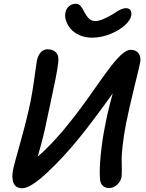

<svg xmlns="http://www.w3.org/2000/svg" viewBox="-20 -976 770 1010"><path d="M463.9 -777.8Q427.7 -777.8 398.2 -791Q368.7 -804.2 351.8 -824.2Q335 -844.2 327.4 -866.9Q319.8 -889.6 324.2 -910.2Q328.1 -930.2 342.8 -943.1Q357.4 -956.1 377.9 -956.1Q394 -956.1 403.6 -945.1Q413.1 -934.1 422.9 -914.1Q435.1 -890.6 448.5 -877.9Q461.9 -865.2 481 -865.2Q513.7 -865.2 574.2 -901.9Q590.3 -912.6 598.4 -917.5Q606.4 -922.4 619.1 -927.7Q631.8 -933.1 641.1 -933.1Q659.2 -933.1 666.5 -921.9Q673.8 -910.6 669.9 -892.1Q665.5 -869.1 636.5 -842.8Q607.4 -816.4 560.1 -797.1Q512.7 -777.8 463.9 -777.8ZM97.2 14.2Q63 14.2 51.3 -13.4Q39.6 -41 49.8 -88.9Q53.2 -105.5 89.1 -234.1Q125 -362.8 142.1 -449.2Q152.3 -502 162.1 -574Q171.9 -646 173.8 -655.8Q179.2 -683.1 193.8 -700Q208.5 -716.8 231 -716.8Q258.8 -716.8 275.1 -699.5Q291.5 -682.1 286.1 -645Q282.2 -612.3 272.7 -564Q263.2 -515.6 247.3 -442.1Q231.4 -368.7 225.1 -338.9Q210.4 -262.2 178.2 -151.9Q268.6 -230 371.1 -362.8Q400.9 -401.4 435.8 -449.7Q470.7 -498 494.9 -533Q519 -567.9 545.9 -604Q572.8 -640.1 592.5 -662.6Q612.3 -685.1 632.1 -699.5Q651.9 -713.9 668 -713.9Q695.8 -713.9 709.5 -694.8Q723.1 -675.8 716.8 -645Q713.9 -628.9 685.5 -513.2Q657.2 -397.5 643.1 -326.2Q630.9 -262.7 625 -209.5Q619.1 -156.2 620.1 -130.4Q621.1 -104.5 620.8 -78.6Q620.6 -52.7 619.1 -43.9Q615.2 -22.5 596.4 -4.6Q577.6 13.2 553.2 13.2Q534.7 13.2 521.7 2Q508.8 -9.3 506.8 -27.8Q501.5 -73.7 509.3 -155.5Q517.1 -237.3 533.2 -316.9Q547.4 -392.6 573.2 -484.9Q464.4 -333.5 402.8 -257.8Q317.4 -151.4 228.8 -68.6Q140.1 14.2 97.2 14.2Z"/></svg>

Font: Shantell Sans Normal
Style: Italic
Weight: 500
Italic angle: -11.31°
Designer: Stephen Nixon, Anya Danilova, Shantell Martin
Foundry: Arrow Type
Version: Version 1.006;[559af2be0]